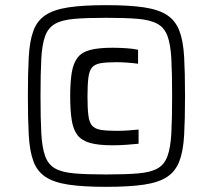

<svg xmlns="http://www.w3.org/2000/svg" viewBox="-20 -716 825 744"><path d="M391 8Q302 8 245.5 -0.5Q189 -9 156.5 -30.5Q124 -52 109.5 -91Q95 -130 91.5 -192Q88 -254 88 -344Q88 -434 91.5 -496Q95 -558 109.5 -597Q124 -636 156.5 -657.5Q189 -679 245.5 -687.5Q302 -696 391 -696Q481 -696 538 -687.5Q595 -679 627.5 -657.5Q660 -636 675 -597Q690 -558 693.5 -496Q697 -434 697 -344Q697 -254 693.5 -192Q690 -130 675 -91Q660 -52 627.5 -30.5Q595 -9 538 -0.5Q481 8 391 8ZM416 -153Q362 -153 329.5 -162Q297 -171 280.5 -192Q264 -213 258 -250Q252 -287 252 -342Q252 -398 258 -434.5Q264 -471 280.5 -492.5Q297 -514 329.5 -522.5Q362 -531 416 -531Q443 -531 471.5 -529Q500 -527 515 -523V-469Q494 -472 471 -473.5Q448 -475 431 -475Q392 -475 369.5 -471Q347 -467 336.5 -454.5Q326 -442 322.5 -415Q319 -388 319 -342Q319 -296 322.5 -269Q326 -242 336.5 -229.5Q347 -217 369.5 -213Q392 -209 431 -209Q452 -209 476 -210.5Q500 -212 517 -214V-159Q499 -157 470.5 -155Q442 -153 416 -153ZM391 -40Q466 -40 514.5 -44Q563 -48 590 -63Q617 -78 629 -111Q641 -144 644 -200.5Q647 -257 647 -344Q647 -431 644 -487.5Q641 -544 629 -576.5Q617 -609 589.5 -624Q562 -639 514 -643Q466 -647 391 -647Q317 -647 269 -643Q221 -639 194 -624Q167 -609 155 -576.5Q143 -544 140 -487.5Q137 -431 137 -344Q137 -257 140 -200.5Q143 -144 155 -111Q167 -78 194 -63Q221 -48 269 -44Q317 -40 391 -40Z"/></svg>

Font: Saira SemiExpanded Medium
Style: Regular
Weight: 500
Width: 6
Designer: Hector Gatti with collaboration of the Omnibus-Type team
Foundry: Omnibus-Type
Version: Version 1.101